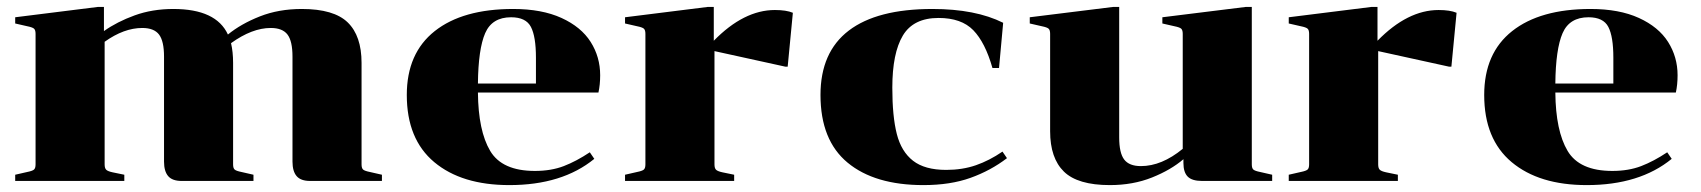

<svg xmlns="http://www.w3.org/2000/svg" viewBox="-20 -524 4926 556"><path d="M482 -498Q606 -498 640 -424Q678 -455 732.5 -476.5Q787 -498 854 -498Q947 -498 987 -459Q1027 -420 1027 -342V-48Q1027 -37 1031.5 -33Q1036 -29 1051 -26L1086 -18V0H878Q851 0 839 -14Q827 -28 827 -56V-360Q827 -405 812.5 -424Q798 -443 764 -443Q710 -443 649 -399Q655 -374 655 -342V-48Q655 -37 659.5 -33Q664 -29 679 -26L714 -18V0H506Q479 0 467 -14Q455 -28 455 -56V-360Q455 -405 440.5 -424Q426 -443 392 -443Q339 -443 283 -403V-48Q283 -37 287.5 -32.5Q292 -28 306 -25L340 -18V0H24V-18L59 -26Q74 -29 78.5 -33Q83 -37 83 -48V-426Q83 -437 78.5 -441Q74 -445 59 -448L24 -456V-474L264 -504H281V-434Q319 -461 370 -479.5Q421 -498 482 -498Z M1529 -29Q1576 -29 1612.5 -43Q1649 -57 1688 -83L1701 -64Q1608 12 1455 12Q1317 12 1237.5 -54.5Q1158 -121 1158 -249Q1158 -370 1239 -434Q1320 -498 1466 -498Q1549 -498 1606 -472Q1663 -446 1690.5 -402.5Q1718 -359 1718 -306Q1718 -279 1713 -256H1364Q1365 -145 1399.5 -87Q1434 -29 1529 -29ZM1364 -282H1532V-357Q1532 -418 1517.5 -446Q1503 -474 1460 -474Q1405 -474 1385 -428Q1365 -382 1364 -282Z M2224 -495Q2257 -495 2276 -487L2261 -331H2254L2049 -376V-48Q2049 -37 2053.5 -32.5Q2058 -28 2072 -25L2106 -18V0H1790V-18L1825 -26Q1840 -29 1844.5 -33Q1849 -37 1849 -48V-426Q1849 -437 1844.5 -441Q1840 -445 1825 -448L1790 -456V-474L2030 -504H2047V-406Q2134 -495 2224 -495Z M2885 -458 2873 -327H2854Q2833 -401 2798.5 -436.5Q2764 -472 2698 -472Q2625 -472 2594.5 -421Q2564 -370 2564 -270Q2564 -187 2577 -136Q2590 -85 2624 -58.5Q2658 -32 2720 -32Q2767 -32 2806 -45.5Q2845 -59 2883 -85L2896 -66Q2849 -30 2790.5 -9Q2732 12 2654 12Q2513 12 2434.5 -53Q2356 -118 2356 -249Q2356 -373 2438 -435.5Q2520 -498 2680 -498Q2805 -498 2885 -458Z M3381 -448 3346 -456V-474L3588 -504H3605V-48Q3605 -37 3609.5 -33Q3614 -29 3629 -26L3664 -18V0H3461Q3432 0 3419.5 -12.5Q3407 -25 3407 -52V-63Q3371 -32 3316 -10Q3261 12 3194 12Q3101 12 3061 -27Q3021 -66 3021 -144V-426Q3021 -437 3016.5 -441Q3012 -445 2997 -448L2962 -456V-474L3204 -504H3221V-126Q3221 -81 3235.5 -62Q3250 -43 3284 -43Q3344 -43 3405 -93V-426Q3405 -437 3400.5 -441Q3396 -445 3381 -448Z M4146 -495Q4179 -495 4198 -487L4183 -331H4176L3971 -376V-48Q3971 -37 3975.5 -32.5Q3980 -28 3994 -25L4028 -18V0H3712V-18L3747 -26Q3762 -29 3766.5 -33Q3771 -37 3771 -48V-426Q3771 -437 3766.5 -441Q3762 -445 3747 -448L3712 -456V-474L3952 -504H3969V-406Q4056 -495 4146 -495Z M4649 -29Q4696 -29 4732.5 -43Q4769 -57 4808 -83L4821 -64Q4728 12 4575 12Q4437 12 4357.5 -54.5Q4278 -121 4278 -249Q4278 -370 4359 -434Q4440 -498 4586 -498Q4669 -498 4726 -472Q4783 -446 4810.5 -402.5Q4838 -359 4838 -306Q4838 -279 4833 -256H4484Q4485 -145 4519.5 -87Q4554 -29 4649 -29ZM4484 -282H4652V-357Q4652 -418 4637.5 -446Q4623 -474 4580 -474Q4525 -474 4505 -428Q4485 -382 4484 -282Z"/></svg>

Font: Chonburi
Style: Regular
Weight: 400
Designer: Thanarat Vachiruckul and Stawix Ruecha
Foundry: Cadson Demak & Katatrad
Version: Version 1.000